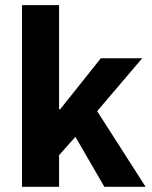

<svg xmlns="http://www.w3.org/2000/svg" viewBox="-20 -721 588 741"><path d="M64.9 -701.2H208V-298.8H211.9L369.1 -496.1H528.8L355 -292L542 0H382.8L271 -192.9L208 -122.1V0H64.9Z"/></svg>

Font: SourceSansPro-Bold
Style: Bold
Weight: 700
Designer: Paul D. Hunt
Foundry: Adobe Systems Incorporated
Version: Version 1.050;PS Version 1.000;hotconv 1.0.70;makeotf.lib2.5